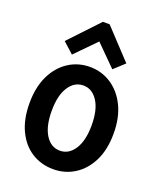

<svg xmlns="http://www.w3.org/2000/svg" viewBox="-131 -767 712 858"><g transform="rotate(20 225.0 -337.5)"><path d="M225 10Q168 10 122.5 -18.5Q77 -47 51 -101.5Q25 -156 25 -232Q25 -307 51 -361.5Q77 -416 122.5 -446Q168 -476 225 -476Q281 -476 326.5 -446Q372 -416 398.5 -361.5Q425 -307 425 -232Q425 -156 398.5 -102Q372 -48 326.5 -19Q281 10 225 10ZM225 -78Q267 -78 293.5 -119Q320 -160 320 -233Q320 -307 293.5 -347.5Q267 -388 225 -388Q183 -388 156.5 -347.5Q130 -307 130 -233Q130 -160 156 -119Q182 -78 225 -78ZM129 -500 78 -546 209 -685H241L371 -546L321 -500L224 -597Z"/></g></svg>

Font: Inconsolata SemiCondensed Bold
Style: Regular
Weight: 700
Width: 4
Monospace: yes
Designer: Raph Levien, Cyreal, Brenton Simpson
Foundry: Raph Levien, Cyreal, Google
Version: Version 3.001; ttfautohint (v1.8.2.53-6de2)